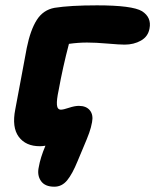

<svg xmlns="http://www.w3.org/2000/svg" viewBox="-20 -539 581 718"><path d="M183.1 159.2Q147.9 159.2 133.1 137.7Q118.2 116.2 125 85.9Q130.9 50.8 149.9 5.9Q138.2 7.8 128.9 7.8Q76.2 7.8 50 -27.6Q23.9 -63 37.1 -129.9Q43.5 -161.6 59.3 -248.3Q75.2 -335 80.1 -359.9Q93.8 -427.2 117.7 -464.6Q141.6 -502 184.1 -509.8Q242.2 -519 342.8 -519Q474.6 -519 511.2 -497.1Q547.4 -473.6 539.1 -432.1Q533.7 -402.3 507.1 -387.2Q480.5 -372.1 445.8 -372.1Q427.2 -372.1 382.3 -376Q337.4 -379.9 305.2 -379.9Q272.9 -379.9 237.8 -375Q214.8 -287.6 199.2 -201.2Q191.4 -165 192.9 -147Q194.3 -128.9 208 -128.9Q216.8 -128.9 238 -136Q259.3 -143.1 274.9 -143.1Q302.7 -143.1 316.2 -126.2Q329.6 -109.4 324.2 -82Q320.8 -62.5 313.5 -42Q306.2 -21.5 291.7 12.2Q277.3 45.9 270 64Q250.5 111.8 231 135.5Q211.4 159.2 183.1 159.2Z"/></svg>

Font: Shantell Sans Normal
Style: Bold Italic
Weight: 700
Italic angle: -11.31°
Designer: Stephen Nixon, Anya Danilova, Shantell Martin
Foundry: Arrow Type
Version: Version 1.006;[559af2be0]